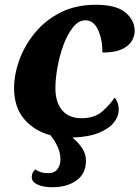

<svg xmlns="http://www.w3.org/2000/svg" viewBox="-20 -566 584 804"><path d="M199 218Q160 218 136.5 206.5Q113 195 113 177Q113 156 128 143Q134 149 148 154Q162 159 184 159Q208 159 220.5 142.5Q233 126 233 102Q233 75 222 50Q211 25 191 0Q125 -17 82 -66.5Q39 -116 39 -197Q39 -253 60.5 -313.5Q82 -374 125 -427Q168 -480 232 -513Q296 -546 381 -546Q467 -546 505.5 -513.5Q544 -481 544 -436Q544 -415 531.5 -394Q519 -373 489.5 -359.5Q460 -346 409 -346Q409 -401 390.5 -441Q372 -481 338 -481Q309 -481 285.5 -451.5Q262 -422 245.5 -377Q229 -332 220.5 -283.5Q212 -235 212 -197Q212 -138 240 -104.5Q268 -71 322 -71Q375 -71 407 -98.5Q439 -126 460 -157Q467 -150 472 -137Q477 -124 477 -106Q477 -78 456.5 -52.5Q436 -27 393 -9.5Q350 8 283 10Q310 32 325 56Q340 80 340 107Q340 161 300.5 189.5Q261 218 199 218Z"/></svg>

Font: Noto Serif ExtraBold
Style: Italic
Weight: 800
Italic angle: -12°
Designer: Monotype Design Team
Foundry: Monotype Imaging Inc.
Version: Version 2.013